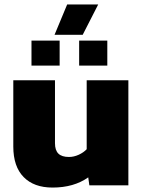

<svg xmlns="http://www.w3.org/2000/svg" viewBox="-20 -836 644 866"><path d="M283 -816H423L353 -679H226ZM122 -653H249V-540H122ZM337 -653H464V-540H337ZM40 -175V-474H228V-190Q228 -158 243.5 -143Q259 -128 291 -128Q313 -128 335 -138Q357 -148 371 -163V-474H559V0H383L378 -36Q313 10 217 10Q133 10 86.5 -37.5Q40 -85 40 -175Z"/></svg>

Font: Kanit Bold
Style: Regular
Weight: 700
Designer: Katatrad Team
Foundry: CadsonDemak
Version: Version 1.000